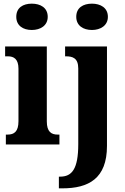

<svg xmlns="http://www.w3.org/2000/svg" viewBox="-20 -790 685 1050"><path d="M154 -626C201 -626 241 -650 241 -698C241 -748 201 -770 154 -770C106 -770 69 -748 69 -698C69 -650 106 -626 154 -626ZM483 -626C529 -626 570 -650 570 -698C570 -748 529 -770 483 -770C435 -770 397 -748 397 -698C397 -650 435 -626 483 -626ZM12 0H305V-54H295C261 -54 236 -69 236 -126V-536H8V-482H23C56 -482 81 -467 81 -414V-127C81 -70 57 -54 22 -54H12ZM302 240H321C464 240 565 187 565 8V-536H336V-482H340C377 -482 408 -473 408 -415V-2C408 135 373 176 309 176H302Z"/></svg>

Font: Noto Serif Sinhala Condensed ExtraBold
Style: Regular
Weight: 800
Width: 3
Designer: Jelle Bosma - Monotype Design Team
Foundry: Monotype Imaging Inc.
Version: Version 2.007